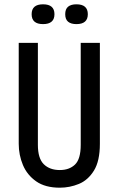

<svg xmlns="http://www.w3.org/2000/svg" viewBox="-20 -859 551 892"><path d="M258 13Q190 13 148 -16.5Q106 -46 86.5 -92.5Q67 -139 67 -191V-660H156V-186Q156 -123 183.5 -96Q211 -69 258 -69Q302 -69 328.5 -94.5Q355 -120 355 -186V-660H444V-191Q444 -111 416.5 -66.5Q389 -22 346.5 -4.5Q304 13 258 13ZM335 -747Q310 -747 296.5 -758Q283 -769 283 -793Q283 -817 296.5 -828Q310 -839 335 -839Q388 -839 388 -793Q388 -747 335 -747ZM180 -747Q127 -747 127 -793Q127 -839 180 -839Q233 -839 233 -793Q233 -747 180 -747Z"/></svg>

Font: Bricolage Grotesque 10pt Condensed
Style: Regular
Weight: 400
Width: 3
Designer: Mathieu Triay
Foundry: Atelier Triay
Version: Version 1.000; ttfautohint (v1.8.4.7-5d5b);gftools[0.9.29]